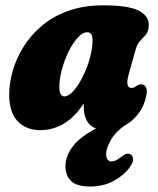

<svg xmlns="http://www.w3.org/2000/svg" viewBox="-20 -478 592 720"><path d="M462.5 -199Q448.5 -148 473.5 -148Q479 -148 483.2 -150.5Q487.5 -153 494 -157Q502 -162 508.5 -162Q524 -162 529 -147Q534 -132 523 -98Q515 -73.5 500.5 -53.8Q486 -34 467.5 -20L466.5 -19.5Q458 -13 448.5 -8Q412 17.5 395 48.2Q378 79 378 100.5Q378 114 384 120.8Q390 127.5 398 127.5Q412 127.5 432.5 112Q443 104 451 100.2Q459 96.5 467.5 100Q476.5 103 479 116Q481.5 129 466.5 149.5Q445 179.5 406 200.5Q367 221.5 319 221.5Q268 221.5 246.8 201Q225.5 180.5 225.5 145.5Q225.5 107.5 252.8 71.2Q280 35 340 4Q316 -5.5 305 -26.5Q294 -47.5 294 -78Q294 -84 294 -90Q229 10 130.5 10Q78.5 10 46.5 -23Q14.5 -56 14.5 -124Q14.5 -164 27 -209.5Q39.5 -255 66 -299Q92.5 -343 134 -379Q175.5 -415 233.8 -436.5Q292 -458 368 -458Q466 -458 504.2 -436Q542.5 -414 537.5 -375.5Q535 -356 525.5 -346Q516 -336 505 -324.2Q494 -312.5 487 -287ZM202.5 -151.5Q202.5 -132.5 208 -124.5Q213.5 -116.5 220.5 -116.5Q237.5 -116.5 256 -137.5Q274.5 -158.5 290.8 -191.2Q307 -224 317 -260.2Q327 -296.5 327 -327.5Q327 -357 307.5 -357Q290 -357 271.5 -336.8Q253 -316.5 237.2 -284.5Q221.5 -252.5 212 -217Q202.5 -181.5 202.5 -151.5Z"/></svg>

Font: Fraunces 144pt SuperSoft Black
Style: Italic
Weight: 900
Italic angle: -16°
Version: Version 1.000;[b76b70a41]